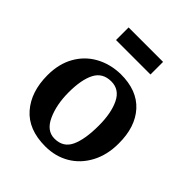

<svg xmlns="http://www.w3.org/2000/svg" viewBox="-215 -910 1056 1056"><g transform="rotate(45 313.5 -381.5)"><path d="M43 0ZM441 -775V-677H173V-775ZM586 -284Q586 -196 550 -128.5Q514 -61 452 -24.5Q390 12 311 12Q180 12 111.5 -66.5Q43 -145 43 -274Q43 -362 79.5 -426.5Q116 -491 179.5 -526Q243 -561 323 -563Q451 -564 519 -489Q587 -414 586 -284ZM192 -289Q192 -194 224 -124Q256 -54 317 -54Q385 -54 412 -112.5Q439 -171 439 -277Q439 -375 409 -436.5Q379 -498 316 -498Q249 -498 220.5 -443Q192 -388 192 -289Z"/></g></svg>

Font: Martel ExtraBold
Style: Regular
Weight: 800
Designer: Dan Reynolds
Foundry: Dan Reynolds
Version: Version 1.001; ttfautohint (v1.1) -l 5 -r 5 -G 72 -x 0 -D la